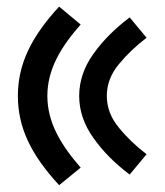

<svg xmlns="http://www.w3.org/2000/svg" viewBox="-20 -625 485 566"><path d="M32.7 -342.3C32.7 -248.5 71.8 -168.5 154.3 -79.1L217.8 -130.9C158.7 -198.7 119.6 -264.6 119.6 -342.3C119.6 -419.9 158.7 -485.8 217.8 -552.7L154.3 -605.5C71.8 -516.1 32.7 -435.5 32.7 -342.3ZM213.4 -342.3C213.4 -298.8 227.5 -257.3 255.4 -218.3C283.2 -178.7 318.8 -143.1 362.3 -110.4L412.1 -170.4C381.3 -193.8 354 -219.7 330.6 -248.5C306.6 -277.3 294.9 -308.6 294.9 -342.3C294.9 -376 306.6 -407.2 330.6 -436C354 -464.4 381.3 -490.2 412.1 -513.7L362.3 -573.7C318.8 -541 283.2 -505.4 255.4 -466.3C227.5 -427.2 213.4 -385.7 213.4 -342.3Z"/></svg>

Font: Estedad SemiBold
Style: Regular
Weight: 600
Designer: Amin Abedi
Version: Version 7.3